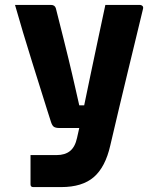

<svg xmlns="http://www.w3.org/2000/svg" viewBox="-20 -560 640 780"><path d="M187 -540Q203 -540 207 -526Q226 -452 238 -403Q250 -354 258.5 -320Q267 -286 273 -259Q279 -232 286 -202.5Q293 -173 302 -132H322Q334 -190 348.5 -259.5Q363 -329 378.5 -401.5Q394 -474 408 -540H549Q554 -540 558.5 -536Q563 -532 561 -524Q544 -453 528.5 -389.5Q513 -326 497.5 -261.5Q482 -197 465 -126Q448 -55 428 31Q408 119 361 159.5Q314 200 229 200H115Q104 200 104 189V70H210Q244 70 264.5 53.5Q285 37 293 0Q297 -16 302 -40H221Q207 -40 199.5 -44.5Q192 -49 187 -65Q183 -77 172 -112Q161 -147 145 -198Q129 -249 110.5 -308Q92 -367 74 -427Q56 -487 41 -540Z"/></svg>

Font: Recursive Mn Lnr St XBd
Style: Regular
Weight: 800
Monospace: yes
Version: Version 1.079;hotconv 1.0.112;makeotfexe 2.5.65598; ttfautoh